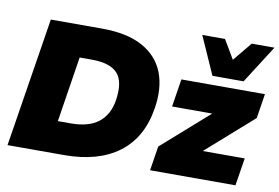

<svg xmlns="http://www.w3.org/2000/svg" viewBox="-79 -899 1499 1032"><g transform="rotate(10 670.0 -382.5)"><path d="M18 0 130 -705H409Q547 -705 631.5 -658.5Q716 -612 748.5 -528.5Q781 -445 763 -333Q737 -168 624.5 -84Q512 0 327 0ZM262 -174H332Q430 -174 483.5 -216Q537 -258 550 -338Q566 -441 525.5 -486Q485 -531 385 -531H318ZM796 0 817 -133 1072 -358H853L877 -510H1333L1312 -376L1057 -151H1286L1262 0ZM1038 -558 946 -765H1070L1131 -662L1216 -765H1340L1208 -558Z"/></g></svg>

Font: Mulish ExtraBlack
Style: Italic
Weight: 1000
Italic angle: -9°
Designer: Vernon Adams
Foundry: Vernon Adams
Version: Version 3.603; ttfautohint (v1.8.3)